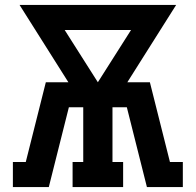

<svg xmlns="http://www.w3.org/2000/svg" viewBox="-20 -755 790 775"><path d="M32 0V-101H84L165 -423H256L59 -735H691L494 -423H585L666 -101H718V0H573L492 -322H434V-101H477V0H273V-101H316V-322H258L177 0ZM375 -423 509 -634H241Z"/></svg>

Font: Iosevka Etoile
Style: Bold
Weight: 700
Designer: Belleve Invis
Foundry: Belleve Invis
Version: Version 28.1.0; ttfautohint (v1.8.4)